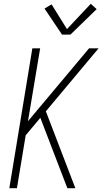

<svg xmlns="http://www.w3.org/2000/svg" viewBox="-20 -989 540 1009"><path d="M29 0 150 -735H191L127 -352L448 -735H498L221 -404L376 0H334L213 -315L192 -370L115 -278L69 0ZM306 -807 214 -944 251 -966 332 -836 457 -969 488 -941 350 -807Z"/></svg>

Font: Iosevka SS04 XLt Obl
Style: Regular
Weight: 200
Italic angle: -9°
Monospace: yes
Designer: Belleve Invis
Foundry: Belleve Invis
Version: Version 19.0.0; ttfautohint (v1.8.4)